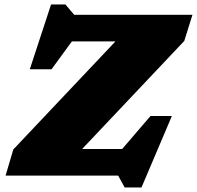

<svg xmlns="http://www.w3.org/2000/svg" viewBox="-20 -772 866 844"><path d="M826 -707 790 -592 341 -117H517L641.5 -262H735.5L602 52H528L499.5 0H4.5L38.5 -115L487.5 -590H296L206.5 -467.5H111L204.5 -752.5H267.5L306 -707Z"/></svg>

Font: Newsreader 6pt ExtraBold
Style: Italic
Weight: 800
Italic angle: -17°
Designer: Hugues Gentile
Foundry: Production Type
Version: Version 1.003; ttfautohint (v1.8.3)